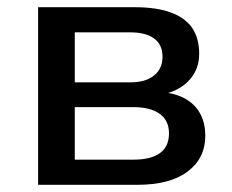

<svg xmlns="http://www.w3.org/2000/svg" viewBox="-20 -514 645 534"><path d="M86 0V-494H353Q416 -494 456 -479Q496 -464 515 -435.5Q534 -407 534 -364Q534 -323 508.5 -293.5Q483 -264 439 -253V-257Q476 -252 501 -236Q526 -220 538.5 -194.5Q551 -169 551 -137Q551 -74 502 -37Q453 0 362 0ZM188 -70H352Q399 -70 424.5 -88Q450 -106 450 -143Q450 -179 424 -197.5Q398 -216 352 -216H188ZM188 -285H343Q385 -285 408.5 -304Q432 -323 432 -356Q432 -390 408.5 -407Q385 -424 343 -424H188Z"/></svg>

Font: Nunito Sans 9pt SemiBold
Style: Regular
Weight: 600
Version: Version 3.101;gftools[0.9.27]